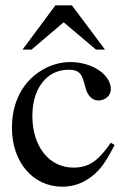

<svg xmlns="http://www.w3.org/2000/svg" viewBox="-20 -694 484 724"><path d="M398 -156C350 -86 314 -62 257 -62C165 -62 102 -142 102 -257C102 -361 157 -431 238 -431C274 -431 287 -420 297 -383L303 -361C311 -332 329 -315 351 -315C377 -315 398 -334 398 -357C398 -413 328 -460 244 -460C197 -460 149 -442 109 -409C55 -364 25 -295 25 -212C25 -83 104 10 215 10C258 10 296 -4 330 -32C360 -56 380 -85 412 -147ZM376 -507 251 -674H189L65 -507H99L220 -610L342 -507Z"/></svg>

Font: XITS
Style: Regular
Weight: 400
Designer: MicroPress Inc., with final additions and corrections provided by Coen Hoffman, Elsevier (retired)
Version: Version 1.302